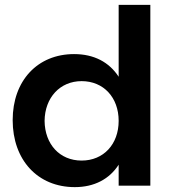

<svg xmlns="http://www.w3.org/2000/svg" viewBox="-20 -762 723 788"><path d="M597 -742H467V-447C428 -507 366 -540 284 -540C134 -540 32 -431 32 -269C32 -106 134 6 287 6C367 6 429 -27 467 -86V0H597ZM315 -103C225 -103 164 -170 163 -266C164 -361 226 -429 315 -429C405 -429 467 -362 467 -266C467 -170 405 -103 315 -103Z"/></svg>

Font: Montserrat_SPRD_medium Medium
Style: Regular
Weight: 400
Designer: Julieta Ulanovsky edited by Nelly Hempel
Foundry: Julieta Ulanovsky
Version: Version 4.000;PS 004.000;hotconv 1.0.88;makeotf.lib2.5.64775